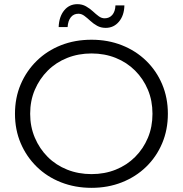

<svg xmlns="http://www.w3.org/2000/svg" viewBox="-20 -897 879 923"><path d="M125 -350Q125 -288 147.5 -235Q170 -182 209.5 -142.5Q249 -103 303 -81.5Q357 -60 420 -60Q483 -60 536.5 -81.5Q590 -103 629.5 -142.5Q669 -182 691 -234.5Q713 -287 713 -350Q713 -413 691 -465.5Q669 -518 629.5 -557.5Q590 -597 536.5 -618.5Q483 -640 420 -640Q357 -640 303 -618.5Q249 -597 209.5 -557.5Q170 -518 147.5 -465.5Q125 -413 125 -350ZM420 -706Q499 -706 566 -679.5Q633 -653 682.5 -605Q732 -557 759.5 -492Q787 -427 787 -350Q787 -273 759.5 -208Q732 -143 682.5 -95Q633 -47 566 -20.5Q499 6 420 6Q341 6 273.5 -20.5Q206 -47 156.5 -95.5Q107 -144 79.5 -208.5Q52 -273 52 -350Q52 -427 79.5 -491.5Q107 -556 156.5 -604.5Q206 -653 273 -679.5Q340 -706 420 -706ZM488 -763Q465 -763 447 -773Q429 -783 414.5 -796.5Q400 -810 386 -820.5Q372 -831 357 -831Q334 -831 320.5 -814Q307 -797 305 -767H262Q264 -817 288.5 -847Q313 -877 352 -877Q375 -877 393.5 -866.5Q412 -856 426.5 -842.5Q441 -829 454.5 -819Q468 -809 483 -809Q506 -809 520 -825.5Q534 -842 535 -871H578Q577 -823 552 -793Q527 -763 488 -763Z"/></svg>

Font: Modern
Style: Small
Weight: 400
Designer: Julieta Ulanovsky
Foundry: Julieta Ulanovsky
Version: Version 8.000